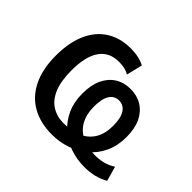

<svg xmlns="http://www.w3.org/2000/svg" viewBox="-121 -665 838 838"><g transform="rotate(45 297.5 -246.0)"><path d="M281 9Q209 9 157 -20.5Q105 -50 77 -107.5Q49 -165 49 -247Q49 -327 74 -384Q99 -441 146.5 -471Q194 -501 259 -501Q284 -501 306.5 -496Q329 -491 345 -482L327 -408Q314 -416 298.5 -419.5Q283 -423 263 -423Q204 -423 173.5 -379.5Q143 -336 143 -250Q143 -185 160 -143.5Q177 -102 208.5 -82Q240 -62 280 -62Q333 -62 369 -78.5Q405 -95 424 -127Q443 -159 443 -207Q443 -256 427 -280Q411 -304 383 -304Q355 -304 339.5 -280Q324 -256 324 -207Q324 -161 342 -128Q360 -95 394 -77.5Q428 -60 477 -60Q504 -60 528 -66Q552 -72 575 -87L594 -19Q570 -5 542 2Q514 9 482 9Q433 9 391 -6Q349 -21 317 -49.5Q285 -78 266.5 -118.5Q248 -159 248 -212Q248 -265 265 -301Q282 -337 312.5 -356Q343 -375 383 -375Q424 -375 454.5 -356Q485 -337 502 -301.5Q519 -266 519 -213Q519 -161 500 -119.5Q481 -78 447.5 -49.5Q414 -21 371 -6Q328 9 281 9Z"/></g></svg>

Font: Nunito Sans 10pt Condensed SemiBold
Style: Regular
Weight: 600
Width: 3
Designer: Vernon Adams
Foundry: Vernon Adams
Version: Version 3.101;gftools[0.9.27]